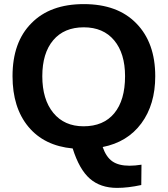

<svg xmlns="http://www.w3.org/2000/svg" viewBox="-20 -718 818 935"><path d="M736 -347Q736 -209 668.5 -117.5Q601 -26 480 -2Q497 47 527.5 68Q558 89 611 89Q637 89 669 84L668 183Q604 197 550 197Q469 197 417.5 152Q366 107 334 5Q195 -8 118 -101Q41 -194 41 -347Q41 -513 133 -605Q224 -698 388 -698Q553 -698 644 -604Q736 -510 736 -347ZM589 -347Q589 -458 536 -521.5Q483 -585 388 -585Q292 -585 239 -522Q186 -459 186 -347Q186 -234 239.5 -168.5Q293 -103 387 -103Q484 -103 536.5 -166.5Q589 -230 589 -347Z"/></svg>

Font: Libra Sans
Style: Bold
Weight: 700
Foundry: Context Ltd
Version: Version 1.000